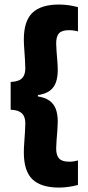

<svg xmlns="http://www.w3.org/2000/svg" viewBox="-20 -698 388 846"><path d="M323.5 -666.5V-559.5Q315.5 -562 305 -563.5Q294.5 -565 283 -565Q253 -565 240.2 -551.5Q227.5 -538 227.5 -507Q227.5 -494.5 229.2 -472Q231 -449.5 232.8 -426.8Q234.5 -404 234.5 -389Q234.5 -358.5 226.5 -335.5Q218.5 -312.5 199.5 -298.2Q180.5 -284 147 -279V-270L141 -274Q177 -269.5 197.5 -254.8Q218 -240 226.2 -216.8Q234.5 -193.5 234.5 -162Q234.5 -147.5 232.8 -124.5Q231 -101.5 229.2 -79.2Q227.5 -57 227.5 -43.5Q227.5 -13 240.8 0.8Q254 14.5 284.5 14.5Q296 14.5 306 12.8Q316 11 323.5 9V117Q305 122 283.5 125.2Q262 128.5 240 128.5Q161 128.5 123 92.2Q85 56 85 -27Q85 -43.5 86.8 -67.8Q88.5 -92 90 -116Q91.5 -140 91.5 -154Q91.5 -173.5 85.2 -186.5Q79 -199.5 65 -206.5Q51 -213.5 27 -214.5V-337Q51 -338 65 -344.8Q79 -351.5 85.2 -364.8Q91.5 -378 91.5 -397.5Q91.5 -412 90 -435.5Q88.5 -459 86.8 -483.5Q85 -508 85 -523.5Q85 -605.5 123 -641.8Q161 -678 240 -678Q262 -678 283.8 -674.8Q305.5 -671.5 323.5 -666.5Z"/></svg>

Font: Anek Gurmukhi
Style: Bold
Weight: 700
Designer: Sarang Kulkarni (Gurmukhi), Yesha Goshar (Latin)
Foundry: Ek Type
Version: Version 1.003